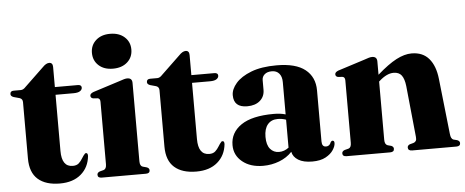

<svg xmlns="http://www.w3.org/2000/svg" viewBox="-48 -813 2281 941"><g transform="rotate(-5 1092.0 -343.0)"><path d="M51.5 -423 22.5 -431Q8 -436 8 -446.5Q8 -462 25.5 -462H60.5Q73 -462 85 -475.5L177.5 -564Q195 -582.5 210 -582.5Q228 -582.5 228 -561V-462H340.5Q359 -462 359 -448Q359 -438 348.8 -431Q338.5 -424 316.5 -424H228V-147.5Q228 -69.5 282 -69.5Q301 -69.5 311.8 -79.2Q322.5 -89 330.2 -102.2Q338 -115.5 347.5 -125.5Q361 -129.5 360.5 -111.5Q355 -56 316 -22.5Q277 11 212 11Q142 11 104 -22.5Q66 -56 66 -124.5V-402Q66 -418 51.5 -423Z M520 -527Q476 -527 449.8 -551Q423.5 -575 423.5 -613Q423.5 -650.5 450 -674.5Q476.5 -698.5 520 -698.5Q564 -698.5 590.8 -674.5Q617.5 -650.5 617.5 -613Q617.5 -575 590.8 -551Q564 -527 520 -527ZM609 -449.5V-63.5Q609 -40 623 -36L641.5 -31Q655 -26.5 655 -15.5Q655 0 635.5 0H418Q398.5 0 398.5 -15.5Q398.5 -26 411.5 -31L430.5 -36Q444.5 -40.5 444.5 -63.5V-370.5Q444.5 -387 432 -389L410 -390.5Q397.5 -393.5 397.5 -404.5Q397.5 -415 414.5 -421.5L546 -463.5Q573 -473.5 584.5 -473.5Q609 -473.5 609 -449.5Z M723 -423 694 -431Q679.5 -436 679.5 -446.5Q679.5 -462 697 -462H732Q744.5 -462 756.5 -475.5L849 -564Q866.5 -582.5 881.5 -582.5Q899.5 -582.5 899.5 -561V-462H1012Q1030.5 -462 1030.5 -448Q1030.5 -438 1020.2 -431Q1010 -424 988 -424H899.5V-147.5Q899.5 -69.5 953.5 -69.5Q972.5 -69.5 983.2 -79.2Q994 -89 1001.8 -102.2Q1009.5 -115.5 1019 -125.5Q1032.5 -129.5 1032 -111.5Q1026.5 -56 987.5 -22.5Q948.5 11 883.5 11Q813.5 11 775.5 -22.5Q737.5 -56 737.5 -124.5V-402Q737.5 -418 723 -423Z M1070.5 -102.5Q1070.5 -164 1124.2 -200.8Q1178 -237.5 1285 -237.5Q1318 -237.5 1343 -230V-389Q1343 -416 1330 -431.2Q1317 -446.5 1294 -446.5Q1271 -446.5 1258.2 -435.2Q1245.5 -424 1245.5 -407.5V-359.5Q1245.5 -326.5 1222.2 -306.2Q1199 -286 1159.5 -286Q1093 -286 1093 -346Q1093 -375.5 1118.5 -405Q1144 -434.5 1194.2 -454Q1244.5 -473.5 1319.5 -473.5Q1414 -473.5 1460.2 -436.5Q1506.5 -399.5 1506.5 -334V-82.5Q1506.5 -56 1527 -56Q1544.5 -56 1551.5 -75.5Q1555.5 -81.5 1560.5 -81.5Q1569.5 -81.5 1569.5 -69.5Q1569.5 -54.5 1557.2 -35.5Q1545 -16.5 1519.5 -2.5Q1494 11.5 1453.5 11.5Q1410 11.5 1384.8 -4Q1359.5 -19.5 1354.5 -45Q1329 -17.5 1291.2 -3Q1253.5 11.5 1212 11.5Q1149 11.5 1109.8 -20.5Q1070.5 -52.5 1070.5 -102.5ZM1235 -128.5Q1235 -89 1251.8 -69.2Q1268.5 -49.5 1295 -49.5Q1321 -49.5 1343 -66.5V-204Q1324 -211 1302 -211Q1270.5 -211 1252.8 -189.8Q1235 -168.5 1235 -128.5Z M1813.5 -449.5V-384Q1867.5 -431.5 1908 -452.8Q1948.5 -474 1983.5 -474Q2038.5 -474 2069 -438.2Q2099.5 -402.5 2106.5 -338L2136.5 -64.5Q2139 -39.5 2151.5 -35.5L2169.5 -31Q2182.5 -26 2182.5 -15.5Q2182.5 0 2163 0H1945.5Q1925 0 1925 -16Q1925 -26 1936.5 -31L1955 -36Q1963 -38.5 1967 -45Q1971 -51.5 1969.5 -64.5L1944 -317Q1940 -352.5 1927 -369.8Q1914 -387 1887.5 -387Q1854.5 -387 1817.5 -354L1813.5 -350.5V-63.5Q1813.5 -41 1827.5 -36L1846 -31Q1857 -26 1857 -16Q1857 0 1837 0H1622.5Q1603 0 1603 -15.5Q1603 -26 1616 -31L1635.5 -36Q1649 -40.5 1649 -63.5V-370.5Q1649 -387 1636.5 -389L1614.5 -390.5Q1602.5 -393.5 1602.5 -404.5Q1602.5 -415 1619 -421.5L1750.5 -463.5Q1765 -468.5 1773.2 -471Q1781.5 -473.5 1789.5 -473.5Q1813.5 -473.5 1813.5 -449.5Z"/></g></svg>

Font: Fraunces 72pt S000
Style: Bold
Weight: 700
Version: Version 1.000; ttfautohint (v1.8.3)